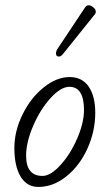

<svg xmlns="http://www.w3.org/2000/svg" viewBox="-20 -717 399 750"><path d="M225.1 -504.9Q217.3 -495.6 209 -496.1Q200.7 -496.6 199 -504.6Q197.3 -512.7 203.1 -523.9L313 -689Q317.4 -695.3 324 -696.3Q330.6 -697.3 336.7 -693.8Q342.8 -690.4 347.9 -685.3Q353 -680.2 354 -674.1Q355 -668 352.1 -663.1ZM129.9 13.2Q84.5 13.2 60.3 -27.6Q36.1 -68.4 36.1 -138.2Q36.1 -205.1 68.1 -270Q100.1 -335 150.6 -375.5Q201.2 -416 252 -416Q300.8 -416 326.4 -378.7Q352.1 -341.3 352.1 -276.9Q352.1 -204.6 322 -137.7Q292 -70.8 240.2 -28.8Q188.5 13.2 129.9 13.2ZM146 -29.8Q177.7 -29.8 216.3 -72.3Q254.9 -114.7 281.5 -176Q308.1 -237.3 308.1 -287.1Q308.1 -377.9 251 -377.9Q217.3 -377.9 177 -333.3Q136.7 -288.6 109.4 -224.9Q82 -161.1 82 -108.9Q82 -29.8 146 -29.8Z"/></svg>

Font: Junicode SmCond Light
Style: Italic
Weight: 300
Width: 4
Italic angle: -11°
Designer: Peter S. Baker
Version: Version 2.206